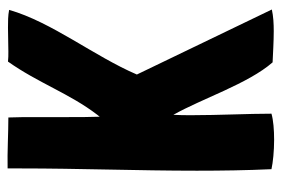

<svg xmlns="http://www.w3.org/2000/svg" viewBox="-138 -601 741 505"><g transform="rotate(-90 232.5 -348.5)"><path d="M321 -2C346 -1 375 1 403 1C423 1 442 0 460 -4L289 -359C337 -471 427 -583 459 -695C444 -698 428 -698 412 -698C391 -698 370 -697 349 -697C340 -697 331 -697 323 -698C267 -619 239 -536 183 -463C180 -460 178 -456 178 -457C177 -483 177 -511 177 -539C177 -567 177 -595 177 -623C177 -649 177 -673 176 -697C133 -697 86 -700 42 -699C42 -688 42 -677 42 -666C42 -510 36 -355 36 -201C36 -136 37 -70 40 -5C58 -1 88 2 117 2C143 2 169 0 186 -5C186 -65 182 -145 182 -214C182 -231 182 -248 183 -263C225 -189 265 -66 321 -2Z"/></g></svg>

Font: HEYCLAY
Style: Regular
Weight: 400
Designer: Marcelo Magalhaes
Foundry: Marcelo Magalhães
Version: Version 1.300;hotconv 1.0.109;makeotfexe 2.5.65596